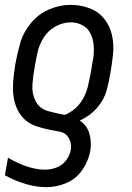

<svg xmlns="http://www.w3.org/2000/svg" viewBox="-25 -558 545 791"><path d="M167 213Q85 213 -5 164L8 92Q93 141 160 141Q183 141 207 132.5Q231 124 247 103Q263 82 267 58Q271 33 258.5 11Q246 -11 221 -15.5Q196 -20 172 -25Q148 -30 124.5 -38Q101 -46 82.5 -61Q64 -76 52 -97Q40 -118 34.5 -141.5Q29 -165 28.5 -190.5Q28 -216 31 -241.5Q34 -267 38 -293Q46 -337 58.5 -381Q71 -425 102.5 -463Q134 -501 178 -519.5Q222 -538 267 -538Q307 -538 344 -524Q381 -510 404.5 -480.5Q428 -451 436.5 -412.5Q445 -374 440.5 -333Q436 -292 429 -252Q423 -218 414 -185Q405 -152 382.5 -123Q360 -94 329 -75Q316 -67 303 -61L305 -60Q334 -41 343.5 -6.5Q353 28 347 63Q340 104 314.5 141.5Q289 179 248.5 196Q208 213 167 213ZM243 -85Q251 -88 259 -93Q290 -110 309.5 -139Q329 -168 336.5 -200Q344 -232 350 -264Q354 -285 357 -307L359 -317Q363 -344 361 -370Q359 -396 348.5 -418.5Q338 -441 315.5 -453.5Q293 -466 267 -466Q235 -466 204.5 -449.5Q174 -433 155.5 -404Q137 -375 130 -344Q123 -313 118 -282Q111 -245 108.5 -208.5Q106 -172 122 -141Q138 -110 172.5 -100.5Q207 -91 241 -85Z"/></svg>

Font: Iosevka SS08
Style: Italic
Weight: 400
Italic angle: -10°
Monospace: yes
Designer: Belleve Invis
Foundry: Belleve Invis
Version: 2.1.0; ttfautohint (v1.8.2)